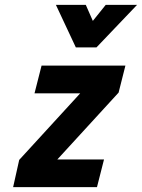

<svg xmlns="http://www.w3.org/2000/svg" viewBox="-20 -770 584 790"><path d="M310 -386 59 -112 34 0H379L408 -114H216L468 -389L496 -500H151L122 -386ZM544 -750H415L362 -684L333 -750H210L292 -575H377Z"/></svg>

Font: RazerF5
Style: Bold Italic
Weight: 700
Foundry: Razer Inc.
Version: Version 2